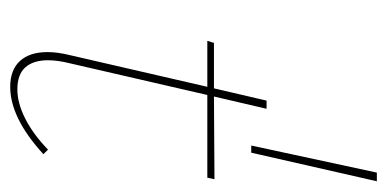

<svg xmlns="http://www.w3.org/2000/svg" viewBox="-211 -540 758 376"><g transform="rotate(90 168.0 -352.0)"><path d="M104 -110Q98 -86 98 -67Q98 -38 112 -22.5Q126 -7 155 -7Q182 -7 212.5 -22.5Q243 -38 273 -67L282 -58Q211 7 150 7Q117 7 99.5 -12Q82 -31 82 -66Q82 -86 88 -110L150 -379H60L64 -392H153L177 -495H193L169 -392L331 -393L328 -379H166ZM265 -465 318 -711H335L279 -465Z"/></g></svg>

Font: Ysabeau Thin
Style: Italic
Weight: 200
Italic angle: -12°
Designer: Christian Thalmann (Catharsis Fonts)
Version: Version 0.003